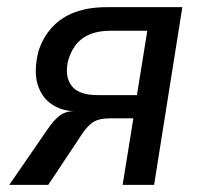

<svg xmlns="http://www.w3.org/2000/svg" viewBox="-20 -517 573 537"><path d="M6 0 112 -154Q131 -182 147.5 -194Q164 -206 185 -206H189H187Q152 -207 124.5 -225.5Q97 -244 85.5 -280Q74 -316 87 -372Q100 -413 126 -441Q152 -469 190 -483Q228 -497 280 -497H490L411 0H323L353 -186H287Q259 -186 243 -177Q227 -168 210 -143L115 0ZM253 -251H363L392 -431H289Q243 -431 213.5 -411.5Q184 -392 171 -349Q160 -305 179.5 -278Q199 -251 253 -251Z"/></svg>

Font: Nunito Sans 7pt Condensed Medium
Style: Italic
Weight: 500
Width: 3
Italic angle: -9°
Designer: Vernon Adams
Foundry: Vernon Adams
Version: Version 3.101;gftools[0.9.27]